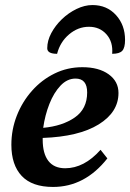

<svg xmlns="http://www.w3.org/2000/svg" viewBox="-20 -728 515 760"><path d="M190 12Q107 12 66 -31.5Q25 -75 25 -155Q25 -215 46.5 -270Q68 -325 106.5 -368.5Q145 -412 196 -437Q247 -462 306 -462Q371 -462 410 -434Q449 -406 449 -360Q449 -284 370.5 -235.5Q292 -187 149 -182Q149 -179 149 -175Q149 -120 171.5 -91Q194 -62 238 -62Q313 -62 378 -135L405 -101Q316 12 190 12ZM279 -417Q246 -417 219.5 -389Q193 -361 175.5 -316.5Q158 -272 151 -222Q227 -229 276 -263Q325 -297 325 -362Q325 -417 279 -417ZM346 -708Q403 -708 439 -668.5Q475 -629 475 -570Q475 -539 464 -527Q453 -515 424 -515Q428 -562 401.5 -592Q375 -622 332 -622Q289 -622 253.5 -592Q218 -562 206 -515Q167 -515 167 -537Q167 -567 183 -597Q199 -627 225 -652Q251 -677 283 -692.5Q315 -708 346 -708Z"/></svg>

Font: Petrona
Style: Bold Italic
Weight: 700
Italic angle: -9°
Designer: Ringo R. Seeber
Foundry: Ringo R. Seeber
Version: Version 2.001; ttfautohint (v1.8.3)